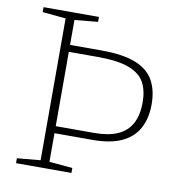

<svg xmlns="http://www.w3.org/2000/svg" viewBox="-79 -772 804 846"><g transform="rotate(10 323.0 -349.0)"><path d="M551 -361Q551 -414 530.8 -450.2Q510.5 -486.5 460.2 -505Q410 -523.5 320.5 -523.5H169.5V-554.5H332Q429.5 -554.5 486.2 -531.8Q543 -509 567.2 -465.2Q591.5 -421.5 591.5 -359Q591.5 -295.5 567 -250.8Q542.5 -206 492 -182.8Q441.5 -159.5 362.5 -159.5H173.5V-191H363.5Q427 -191 468.5 -209.2Q510 -227.5 530.5 -265.2Q551 -303 551 -361ZM296 -22V0H48V-22L152.5 -31.5V-666L48 -676V-698H296V-676L192 -666V-31.5Z"/></g></svg>

Font: Newsreader 9pt ExtraLight
Style: Regular
Weight: 250
Designer: Hugues Gentile
Foundry: Production Type
Version: Version 1.003